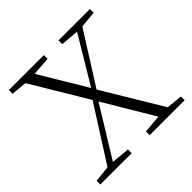

<svg xmlns="http://www.w3.org/2000/svg" viewBox="-183 -889 1056 1056"><g transform="rotate(-45 345.0 -361.5)"><path d="M415 -694 521 -685 357 -411 192 -686 301 -694V-723H29V-694L120 -686L316 -359L112 -39L17 -29V0H261V-29L154 -39L333 -330L507 -38L401 -29V0H673V-29L580 -38L372 -384L562 -685L659 -694V-723H415Z"/></g></svg>

Font: Noto Serif TC ExtraLight
Style: Regular
Weight: 200
Designer: Ryoko NISHIZUKA 西塚涼子 (kana & ideographs); Frank Grießhammer (Latin, Greek & Cyrillic); Wenlong ZHANG 张文龙 (bopomofo); San
Foundry: Adobe
Version: Version 2.001;hotconv 1.1.0;makeotfexe 2.6.0